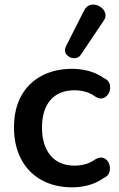

<svg xmlns="http://www.w3.org/2000/svg" viewBox="-20 -793 511 823"><path d="M290 10Q214 10 157.5 -21.5Q101 -53 70.5 -111Q40 -169 40 -247Q40 -325 70.5 -381Q101 -437 157.5 -467.5Q214 -498 290 -498Q324 -498 359 -489Q394 -480 426 -458Q446 -449 450.5 -431Q455 -413 448 -397Q441 -381 425.5 -373.5Q410 -366 390 -378Q368 -394 345 -400Q322 -406 300 -406Q233 -406 196.5 -364.5Q160 -323 160 -246Q160 -170 196.5 -126.5Q233 -83 300 -83Q322 -83 345 -89Q368 -95 390 -111Q411 -122 426 -115Q441 -108 447.5 -91.5Q454 -75 449.5 -57Q445 -39 425 -30Q393 -8 358.5 1Q324 10 290 10ZM327 -559Q315 -542 295.5 -543.5Q276 -545 264.5 -560Q253 -575 263 -595L340 -747Q351 -769 370 -772.5Q389 -776 406.5 -766Q424 -756 430.5 -738.5Q437 -721 423 -702Z"/></svg>

Font: Chiron GoRound TC M
Style: Regular
Weight: 500
Designer: Ryoko NISHIZUKA 西塚涼子 (kana, bopomofo & ideographs); Paul D. Hunt (Latin, Greek & Cyrillic); Sandoll Communications 산돌커뮤니
Foundry: Adobe
Version: Version 1.000;hotconv 1.1.1;makeotfexe 2.6.0